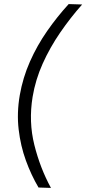

<svg xmlns="http://www.w3.org/2000/svg" viewBox="-20 -821 423 942"><path d="M169 99Q133 38 107 -33.5Q81 -105 71.5 -186Q62 -267 77 -354Q92 -440 127 -519Q162 -598 211.5 -669Q261 -740 317 -801L383 -799Q326 -735 275.5 -661.5Q225 -588 189.5 -509Q154 -430 140 -346Q120 -224 148.5 -110Q177 4 230 101Z"/></svg>

Font: Figtree Light
Style: Italic
Weight: 300
Italic angle: -9.5°
Foundry: Erik Kennedy
Version: Version 2.001; ttfautohint (v1.8.4.7-5d5b);gftools[0.9.27]